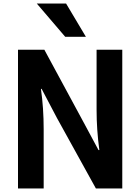

<svg xmlns="http://www.w3.org/2000/svg" viewBox="-20 -1068 794 1088"><path d="M82 0V-786.1H231.4L453.1 -376L538.1 -217.8H543Q527.3 -332 527.3 -446.3V-786.1H672.9V0H523.4L302.7 -399.4L215.8 -564.5H211.9Q227.5 -456.1 227.5 -335.9V0ZM188.5 -1047.9H354.5L466.8 -859.4H349.6Z"/></svg>

Font: Gothic A1 ExtraBold
Style: Regular
Weight: 800
Designer: HanYang I&C Co.,Ltd.
Foundry: HanYang I&C Co.,Ltd.
Version: Version 2.50